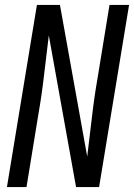

<svg xmlns="http://www.w3.org/2000/svg" viewBox="-20 -755 541 775"><path d="M8 0 129 -735H222L332 -123Q342 -202 351 -281.5Q360 -361 374 -441L422 -735H501L380 0H287L177 -612Q167 -533 158 -453.5Q149 -374 135 -294L87 0Z"/></svg>

Font: Iosevka Oblique
Style: Regular
Weight: 400
Italic angle: -9°
Monospace: yes
Designer: Belleve Invis
Foundry: Belleve Invis
Version: Version 32.5.0; ttfautohint (v1.8.4)